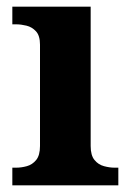

<svg xmlns="http://www.w3.org/2000/svg" viewBox="-20 -556 392 576"><path d="M17 0V-53H29Q44 -53 60.5 -57.5Q77 -62 88.5 -76Q100 -90 100 -118V-422Q100 -449 88 -462Q76 -475 59.5 -479Q43 -483 29 -483H17V-536H252V-118Q252 -90 263.5 -76Q275 -62 292 -57.5Q309 -53 323 -53H335V0Z"/></svg>

Font: Noto Serif Tamil
Style: Bold
Weight: 700
Designer: Indian Type Foundry, Tom Grace, and the Monotype Design Team
Foundry: Monotype Imaging Inc.
Version: Version 2.003